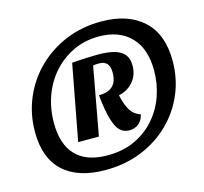

<svg xmlns="http://www.w3.org/2000/svg" viewBox="-100 -791 972 913"><g transform="rotate(-15 385.5 -334.0)"><path d="M312 10Q177 10 105 -56Q33 -122 33 -251Q33 -340 66 -417.5Q99 -495 158.5 -553.5Q218 -612 298 -645Q378 -678 472 -678Q604 -678 678.5 -609.5Q753 -541 753 -410Q753 -323 721 -247.5Q689 -172 630 -114Q571 -56 490 -23Q409 10 312 10ZM339 -55Q416 -55 475 -83Q534 -111 574.5 -158Q615 -205 635.5 -264.5Q656 -324 656 -388Q656 -496 599.5 -554Q543 -612 443 -612Q374 -612 317 -585Q260 -558 218 -511Q176 -464 153.5 -402Q131 -340 131 -269Q131 -164 183.5 -109.5Q236 -55 339 -55ZM469 -143Q443 -143 424.5 -160Q406 -177 393 -220.5Q380 -264 372 -342Q416 -341 439.5 -362.5Q463 -384 463 -430Q463 -460 450 -474Q437 -488 410 -488Q403 -488 397 -487.5Q391 -487 382 -486L321 -152H219L289 -524Q298 -525 314.5 -526Q331 -527 351 -528Q371 -529 389.5 -529.5Q408 -530 420 -530Q466 -530 498 -521Q530 -512 546.5 -492Q563 -472 563 -437Q563 -391 535.5 -358.5Q508 -326 464 -317Q472 -281 482.5 -258Q493 -235 507 -222Q521 -209 541 -203Q535 -175 516 -159Q497 -143 469 -143Z"/></g></svg>

Font: Sansita Swashed Light
Style: Bold
Weight: 700
Version: Version 1.003